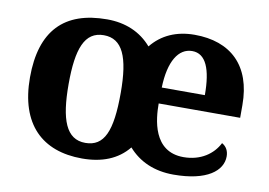

<svg xmlns="http://www.w3.org/2000/svg" viewBox="-65 -649 1064 759"><g transform="rotate(10 467.5 -269.5)"><path d="M305 10C384 10 447 -14 490 -67C534 -17 595 10 672 10C807 10 867 -40 867 -97C867 -119 858 -136 840 -146C817 -100 768 -65 699 -65C576 -65 566 -195 566 -257H893V-308C893 -467 804 -549 659 -549C587 -549 528 -523 487 -472C443 -523 382 -549 308 -549C136 -549 47 -458 47 -270C47 -82 145 10 305 10ZM307 -53C230 -53 202 -128 202 -270C202 -413 229 -485 306 -485C381 -485 411 -416 411 -272C411 -118 383 -53 307 -53ZM740 -321H567C570 -427 606 -484 661 -484C716 -484 740 -425 740 -321Z"/></g></svg>

Font: Noto Serif NP Hmong
Style: Bold
Weight: 700
Designer: Dalton Maag Ltd
Foundry: Dalton Maag Ltd
Version: Version 1.001